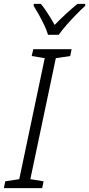

<svg xmlns="http://www.w3.org/2000/svg" viewBox="-26 -967 458 987"><path d="M-6 0 1 -35 73 -46 204 -668 137 -679 145 -714H342L335 -679L261 -668L130 -46L198 -35L191 0ZM221 -788Q214 -812 201 -839Q188 -866 173.5 -892Q159 -918 147 -937L148 -947H184Q196 -933 208.5 -914.5Q221 -896 233 -876.5Q245 -857 255 -839Q282 -867 313 -895.5Q344 -924 372 -947H412V-937Q393 -920 366.5 -893Q340 -866 315.5 -838Q291 -810 276 -788Z"/></svg>

Font: Noto Sans Display Light
Style: Italic
Weight: 300
Italic angle: -12°
Designer: Monotype Design Team
Foundry: Monotype Imaging Inc.
Version: Version 2.003